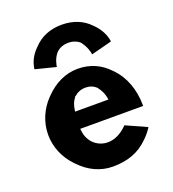

<svg xmlns="http://www.w3.org/2000/svg" viewBox="-145 -896 924 1028"><g transform="rotate(-20 317.5 -382.0)"><path d="M259 -397V-401H263C279 -416 301 -426 328 -426C352 -426 373 -418 390 -401L391 -399C404 -382 415 -362 420 -336L422 -324H232L234 -336C237 -357 244 -379 259 -397ZM257 -147C241 -166 230 -190 228 -218L226 -228H584L585 -230C585 -325 553 -402 504 -453L497 -460C451 -509 392 -535 323 -535C252 -535 189 -503 139 -452L131 -444C84 -395 54 -329 54 -256C54 -184 84 -118 131 -69L138 -62C187 -10 251 22 323 22C404 22 472 0 528 -57L536 -65C549 -78 561 -93 573 -112L455 -165C384 -91 304 -98 259 -145ZM253 -655H254L255 -657C270 -672 293 -683 323 -683C352 -683 375 -673 391 -657L392 -655V-654C413 -627 421 -595 423 -581L539 -611L541 -612C536 -650 517 -686 489 -715L481 -723C444 -762 391 -786 323 -786C255 -786 202 -762 165 -723L158 -716C130 -688 111 -655 105 -612L107 -611L222 -582C224 -593 229 -627 253 -655Z"/></g></svg>

Font: Hussar Woodtype
Style: SeBd
Weight: 900
Foundry: Cannot Into Space Fonts
Version: Version 1.07